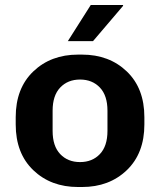

<svg xmlns="http://www.w3.org/2000/svg" viewBox="-20 -740 642 770"><path d="M344 -720H473L474 -717L353 -575H252ZM293 10Q184 10 113.5 -57.5Q43 -125 43 -241V-270Q43 -386 113.5 -453.5Q184 -521 293 -521H309Q418 -521 488.5 -453.5Q559 -386 559 -270V-241Q559 -125 488.5 -57.5Q418 10 309 10ZM411 -215V-296Q411 -357 380.5 -389Q350 -421 301 -421Q252 -421 221.5 -389Q191 -357 191 -296V-215Q191 -154 221.5 -122Q252 -90 301 -90Q350 -90 380.5 -122Q411 -154 411 -215Z"/></svg>

Font: Chivo
Style: Bold
Weight: 700
Designer: Hector Gatti
Foundry: Omnibus-Type
Version: Version 1.007;PS 001.007;hotconv 1.0.88;makeotf.lib2.5.64775